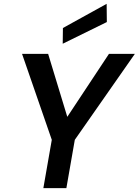

<svg xmlns="http://www.w3.org/2000/svg" viewBox="-20 -981 723 1001"><path d="M206 0 250 -252 95 -700H231L335 -358L323 -360L548 -700H683L370 -252L326 0ZM307 -753 308 -835 536 -961 537 -866Z"/></svg>

Font: DM Sans 16pt SemiBold
Style: Italic
Weight: 600
Italic angle: -10°
Version: Version 4.004;gftools[0.9.30]